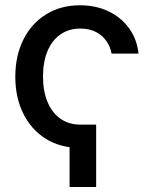

<svg xmlns="http://www.w3.org/2000/svg" viewBox="-20 -559 591 741"><path d="M351.1 -78.1V162.6H248.5V-78.1ZM289.1 11.7Q212.9 11.7 156.7 -23.4Q100.6 -58.6 69.8 -120.6Q39.1 -182.6 39.1 -262.7Q39.1 -343.8 70.1 -406Q101.1 -468.3 157.5 -503.4Q213.9 -538.6 288.6 -538.6Q350.6 -538.6 399.2 -515.1Q447.8 -491.7 478.3 -449.7Q508.8 -407.7 514.6 -352.1H410.6Q405.8 -379.4 390.1 -401.4Q374.5 -423.3 349.4 -436Q324.2 -448.7 289.6 -448.7Q245.6 -448.7 213.1 -426Q180.7 -403.3 163.3 -361.8Q146 -320.3 146 -263.7Q146 -207.5 163.3 -165.8Q180.7 -124 212.9 -101.1Q245.1 -78.1 289.6 -78.1Z"/></svg>

Font: Inter 24pt Medium
Style: Regular
Weight: 500
Designer: Rasmus Andersson
Foundry: rsms
Version: Version 4.001;git-66647c0bb